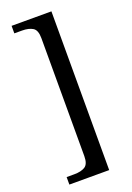

<svg xmlns="http://www.w3.org/2000/svg" viewBox="-167 -820 693 1009"><g transform="rotate(-20 180.0 -316.0)"><path d="M259.8 -759.8V127.9H37.1V85.9H80.1Q117.7 85.9 139.9 72.3Q162.1 58.6 162.1 14.2V-646Q162.1 -690.4 139.9 -704.1Q117.7 -717.8 80.1 -717.8H37.1V-759.8Z"/></g></svg>

Font: Koh Santepheap
Style: Regular
Weight: 400
Designer: Danh Hong
Version: Version 2.002; ttfautohint (v1.8.3)